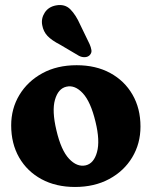

<svg xmlns="http://www.w3.org/2000/svg" viewBox="-20 -733 604 764"><path d="M285 -473.5Q361.5 -473.5 418.5 -442.5Q475.5 -411.5 507.2 -356.5Q539 -301.5 539 -229.5Q539 -161.5 506.2 -107Q473.5 -52.5 414.8 -20.8Q356 11 278.5 11Q202.5 11 145.2 -20Q88 -51 56.2 -106.2Q24.5 -161.5 24.5 -234Q24.5 -301 57.2 -355.2Q90 -409.5 148.5 -441.5Q207 -473.5 285 -473.5ZM321 -75Q353.5 -82.5 366 -127.8Q378.5 -173 360 -248.5Q341 -328 309.5 -362Q278 -396 244 -388Q211.5 -380.5 198.8 -336.2Q186 -292 204.5 -214.5Q223 -135 254.8 -101.2Q286.5 -67.5 321 -75ZM299 -635 336.5 -557.5Q342 -545 343.8 -533.8Q345.5 -522.5 337 -513.5Q329.5 -506 317.5 -505.5Q305.5 -505 294 -511L219.5 -555Q185.5 -572.5 169 -590Q152.5 -607.5 148 -633Q143 -659.5 158 -682.8Q173 -706 203 -711.5Q238 -718 260 -695.8Q282 -673.5 299 -635Z"/></svg>

Font: Fraunces 72pt SuperSoft
Style: Bold
Weight: 700
Version: Version 1.000;[0bf87f6ff]